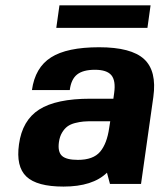

<svg xmlns="http://www.w3.org/2000/svg" viewBox="-20 -686 596 716"><path d="M378.9 -42Q325.7 9.8 216.8 9.8Q117.7 9.8 78.4 -27.6Q39.1 -64.9 50.8 -147.9Q63 -237.3 126.2 -277.6Q189.5 -317.9 316.9 -317.9H402.8L405.8 -339.8Q412.1 -385.3 395.3 -405.5Q378.4 -425.8 334 -425.8Q289.6 -425.8 267.3 -408Q245.1 -390.1 240.2 -350.1H99.1Q110.8 -434.1 170.2 -471.9Q229.5 -509.8 349.6 -509.8Q469.2 -509.8 517.3 -465.6Q565.4 -421.4 551.8 -324.2L505.9 0H390.1ZM391.1 -233.9H325.7Q305.2 -233.9 290.8 -232.7Q276.4 -231.4 259.5 -227.1Q242.7 -222.7 231.4 -214.4Q220.2 -206.1 211.4 -191.4Q202.6 -176.8 199.7 -155.8Q194.8 -119.6 211.2 -104.7Q227.5 -89.8 270.5 -89.8Q327.6 -89.8 353.3 -120.1Q378.9 -150.4 387.2 -209ZM189.9 -582 201.7 -666H541.5L529.8 -582Z"/></svg>

Font: Fivo Sans
Style: Italic
Weight: 700
Designer: Alexander Slobzheninov
Foundry: Alexander Slobzheninov
Version: 1.0